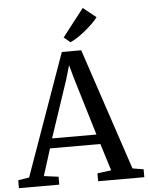

<svg xmlns="http://www.w3.org/2000/svg" viewBox="-73 -1039 841 1090"><g transform="rotate(-5 347.0 -494.0)"><path d="M53 -55.5 300 -749H410.5L642 -55.5L704.5 -45V0H441.5V-45L520.5 -55.5L472.5 -209.5H185.5L137 -56L220 -45V0H-10V-45ZM455 -265 356.5 -591 334.5 -670.5 310.5 -589 202 -265ZM353.5 -800 317.5 -830 440 -987.5 513.5 -928.5Q500.5 -911 481 -892Q461.5 -873 439.2 -855Q417 -837 395 -822.5Q373 -808 354.5 -800Z"/></g></svg>

Font: Merriweather 36pt
Style: Regular
Weight: 400
Designer: Eben Sorkin
Foundry: Eben Sorkin
Version: Version 2.100